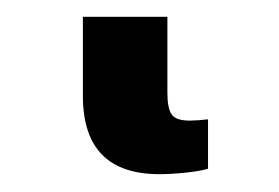

<svg xmlns="http://www.w3.org/2000/svg" viewBox="-20 38 326 224"><path d="M166 241.2Q76.7 241.2 76.7 149.9V57.6H175.3V146.5Q175.3 164.1 180.2 171.4Q185.1 178.7 201.2 178.7Q210.4 178.7 222.7 177.2V234.9Q212.4 237.8 195.8 239.5Q179.2 241.2 166 241.2Z"/></svg>

Font: Inter SemiBold
Style: Regular
Weight: 600
Designer: Rasmus Andersson
Foundry: rsms
Version: Version 4.001;git-9221beed3